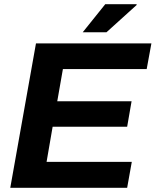

<svg xmlns="http://www.w3.org/2000/svg" viewBox="-20 -892 739 912"><path d="M373 -738.8 480 -872.1H628.9V-868.2L485.8 -738.8ZM28.8 0 150.9 -686H699.2L676.8 -564H278.8L252 -411.1H605L584 -290H230L201.2 -123H606L584 0Z"/></svg>

Font: Archivo
Style: Bold Italic
Weight: 700
Italic angle: -10°
Designer: Hector Gatti
Foundry: Omnibus-Type
Version: Version 2.001